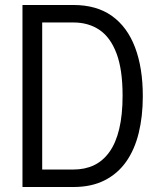

<svg xmlns="http://www.w3.org/2000/svg" viewBox="-20 -749 632 769"><path d="M70 0V-729H274Q367 -729 428.5 -685Q490 -641 521 -559Q552 -477 552 -364Q552 -283 535.5 -216Q519 -149 485 -101Q451 -53 398.5 -26.5Q346 0 274 0ZM149 -70H274Q320 -70 356 -87Q392 -104 418 -140Q444 -176 457.5 -232.5Q471 -289 471 -366Q471 -471 446.5 -535.5Q422 -600 378 -629.5Q334 -659 274 -659H149Z"/></svg>

Font: Mona Sans SemiCondensed
Style: Regular
Weight: 400
Width: 4
Designer: Deni Anggara
Foundry: GitHub
Version: Version 2.000